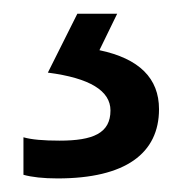

<svg xmlns="http://www.w3.org/2000/svg" viewBox="-20 -20 265 280"><path d="M211.9 139.2C211.9 94.2 183.1 65.4 125 53.2L150.9 0H92.8L49.8 85.9C110.8 93.8 141.1 112.3 141.1 141.1C141.1 174.3 115.7 185.1 66.9 185.1C43.5 185.1 25.9 183.6 14.2 180.2V234.9C26.4 238.3 43 240.2 64 240.2C163.1 240.2 211.9 203.6 211.9 139.2Z"/></svg>

Font: Noto Reveo Sans
Style: Regular
Weight: 400
Designer: Monotype Design team
Foundry: Monotype Imaging Inc.
Version: Version 1.04